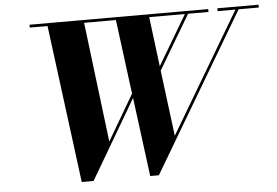

<svg xmlns="http://www.w3.org/2000/svg" viewBox="-53 -823 1306 905"><g transform="rotate(-5 600.5 -370.0)"><path d="M754 -169 1090.5 -736.5H1006V-750H1201V-736.5H1105.5L663 10H622L573.5 -363.5L354 10H298L201.5 -736.5H117.5V-750H963V-736.5H866.5L714.5 -480.5ZM444 -168.5 570.5 -384.5 525 -736.5H374.5ZM682.5 -736.5 712 -501.5 851.5 -736.5Z"/></g></svg>

Font: Bodoni* 16pt
Style: Bold Italic
Weight: 700
Italic angle: -13°
Version: Version 2.3